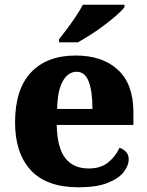

<svg xmlns="http://www.w3.org/2000/svg" viewBox="-20 -786 626 816"><path d="M314 10Q178 10 111 -62.5Q44 -135 44 -266Q44 -406 111.5 -478Q179 -550 302 -550Q416 -550 481.5 -489Q547 -428 547 -309V-255H221Q223 -159 257 -114.5Q291 -70 357 -70Q408 -70 439.5 -95.5Q471 -121 488 -158Q504 -153 515.5 -140.5Q527 -128 527 -110Q527 -82 505.5 -54.5Q484 -27 437 -8.5Q390 10 314 10ZM373 -323Q373 -398 357 -439.5Q341 -481 306 -481Q269 -481 246.5 -440.5Q224 -400 223 -323ZM231 -619Q246 -638 265.5 -664Q285 -690 303 -717Q321 -744 332 -766H509V-756Q500 -743 477.5 -723Q455 -703 426 -681Q397 -659 366.5 -639.5Q336 -620 311 -606H231Z"/></svg>

Font: Noto Serif Lao ExtraBold
Style: Regular
Weight: 800
Designer: Monotype Design Team
Foundry: Monotype Imaging Inc.
Version: Version 2.003; ttfautohint (v1.8.4.7-5d5b)